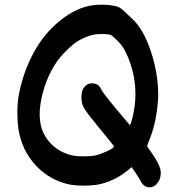

<svg xmlns="http://www.w3.org/2000/svg" viewBox="-20 -845 756 818"><path d="M520 -116Q464 -71 394 -58Q366 -54 337 -54Q307 -54 281 -58Q194 -75 133.5 -139Q73 -203 58 -298Q54 -328 54 -362Q54 -406 59 -434Q76 -531 120 -614Q164 -699 235 -756.5Q306 -814 378 -823Q391 -825 413 -825Q435 -825 449 -823Q473 -820 484.5 -815Q496 -810 509 -797Q522 -784 540 -768Q590 -724 622 -628.5Q654 -533 654 -441Q654 -429 652 -405Q644 -312 613 -241Q606 -224 608 -220Q610 -217 628 -191Q656 -151 663 -124Q665 -114 665 -108Q665 -85 653 -68Q638 -47 617 -47Q592 -47 578 -76Q576 -81 556 -111L541 -133ZM327 -434Q328 -458 336 -469Q349 -490 372 -490Q401 -490 412 -463Q421 -444 507 -343L534 -311Q545 -334 554 -395Q557 -419 557 -443Q557 -538 515 -624Q501 -652 482 -670Q463 -689 454 -695Q447 -700 411 -700Q397 -700 383 -698Q346 -691 310 -669Q290 -656 263.5 -630Q237 -604 222 -582Q170 -506 153 -406Q149 -380 149 -362Q149 -329 156 -303Q169 -259 202.5 -227.5Q236 -196 283 -184Q300 -179 336 -179Q368 -179 387 -183Q403 -186 430 -198Q457 -210 463 -217Q465 -219 465 -221Q465 -224 446 -247Q428 -268 396 -308Q350 -364 338.5 -384Q327 -404 327 -427Z"/></svg>

Font: Chanighter Handwriting Cyr
Style: Regular
Weight: 400
Designer: Sin Chanighter
Version: Version 001.001